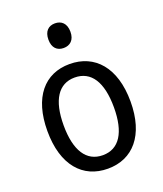

<svg xmlns="http://www.w3.org/2000/svg" viewBox="-142 -856 814 959"><g transform="rotate(-20 265.0 -376.5)"><path d="M264 -632C298 -632 323 -653 323 -697C323 -742 298 -763 264 -763C230 -763 206 -742 206 -697C206 -654 229 -632 264 -632ZM266 10C399 10 486 -88 486 -267C486 -449 396 -547 263 -547C130 -547 45 -449 45 -270C45 -88 133 10 266 10ZM265 -62C178 -62 131 -135 131 -269C131 -403 178 -475 264 -475C351 -475 398 -403 398 -268C398 -135 352 -62 265 -62Z"/></g></svg>

Font: Noto Sans Mono Condensed
Style: Regular
Weight: 400
Width: 3
Designer: Monotype Design Team
Foundry: Monotype Imaging Inc.
Version: Version 2.014